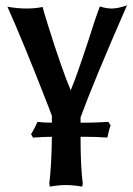

<svg xmlns="http://www.w3.org/2000/svg" viewBox="-20 -462 497 717"><path d="M173.8 -3.9V-28.8L174.8 -26.9Q168.9 -43 157.2 -73.2Q68.8 -300.3 7.8 -437Q43.9 -430.2 78.1 -430.2Q113.3 -430.2 139.2 -436Q141.1 -427.2 144.5 -416Q147.9 -404.8 152.1 -391.1Q156.2 -377.4 158.2 -371.1Q212.4 -198.2 244.1 -125Q265.1 -174.3 309.1 -308.1Q336.4 -395 353 -438Q376 -430.2 397 -430.2Q420.4 -430.2 454.1 -441.9Q327.6 -152.3 279.8 -21L280.8 -22.9V-3.9H308.1Q330.6 -3.9 384.8 -6.8L393.1 6.8Q387.2 21 380.9 51.8Q341.3 48.8 298.8 48.8H280.8Q280.8 162.6 289.1 223.1L287.1 234.9Q252.9 229 226.1 229Q200.2 229 166 234.9L164.1 223.1Q172.4 156.7 173.8 48.8Q148.4 48.8 103 51.8L96.2 39.1Q112.8 10.7 120.1 -6.8Q142.6 -3.9 173.8 -3.9Z"/></svg>

Font: Linear Smooth
Style: Bold
Weight: 700
Designer: Philipp H. Poll, Flanker
Foundry: Philipp H. Poll, reworked by Flanker
Version: Version 1.061 | FøM Fix